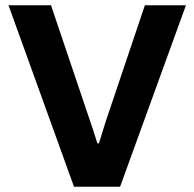

<svg xmlns="http://www.w3.org/2000/svg" viewBox="-20 -706 734 726"><path d="M259.8 0 12.2 -686H172.9L320.8 -248Q335 -207.5 348.1 -164.1H354Q357.4 -175.8 367.2 -206.3Q377 -236.8 379.9 -247.1L527.8 -686H683.1L434.1 0Z"/></svg>

Font: Archivo
Style: Bold
Weight: 700
Designer: Hector Gatti
Foundry: Omnibus-Type
Version: Version 2.001